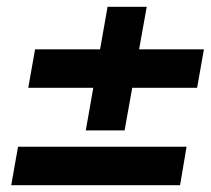

<svg xmlns="http://www.w3.org/2000/svg" viewBox="-20 -633 619 564"><path d="M13 -89 33 -202H528L509 -89ZM232 -250 296 -613H411L346 -250ZM63 -375 83 -488H579L559 -375Z"/></svg>

Font: DM Sans 17pt
Style: Bold Italic
Weight: 700
Italic angle: -10°
Version: Version 4.004;gftools[0.9.30]